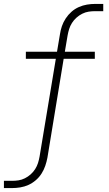

<svg xmlns="http://www.w3.org/2000/svg" viewBox="-36 -755 556 980"><path d="M-16 205V168H25Q42 168 58.5 165.5Q75 163 91 155Q107 147 120.5 135Q134 123 143.5 108Q153 93 158 77Q163 61 166 44L249 -455H96V-491H255L270 -580Q273 -601 280 -621.5Q287 -642 299.5 -661Q312 -680 329 -695Q346 -710 366.5 -719Q387 -728 408 -731.5Q429 -735 450 -735H491V-698H450Q433 -698 416.5 -695.5Q400 -693 384 -685Q368 -677 354.5 -665Q341 -653 331.5 -638Q322 -623 317 -607Q312 -591 309 -574L295 -491H448V-455H289L206 50Q202 71 195 91.5Q188 112 176 131Q164 150 146.5 165Q129 180 109 189Q89 198 67.5 201.5Q46 205 25 205Z"/></svg>

Font: Iosevka Slab Extralight
Style: Italic
Weight: 200
Italic angle: -9°
Monospace: yes
Designer: Belleve Invis
Foundry: Belleve Invis
Version: Version 11.1.1; ttfautohint (v1.8.3)